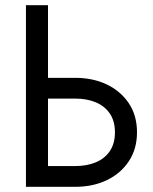

<svg xmlns="http://www.w3.org/2000/svg" viewBox="-20 -720 588 740"><path d="M165 -700V-420H270Q338 -420 391.5 -394.5Q445 -369 476.5 -322Q508 -275 508 -210Q508 -146 476.5 -98.5Q445 -51 391.5 -25.5Q338 0 270 0H80V-700ZM165 -80H270Q315 -80 349.5 -94.5Q384 -109 403.5 -138Q423 -167 423 -210Q423 -253 403.5 -282Q384 -311 349.5 -325.5Q315 -340 270 -340H165Z"/></svg>

Font: Jost
Style: Regular
Weight: 400
Version: Version 3.710